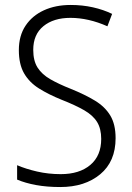

<svg xmlns="http://www.w3.org/2000/svg" viewBox="-20 -744 533 774"><path d="M446 -187Q446 -93 384 -41.5Q322 10 223 10Q169 10 125.5 2Q82 -6 49 -20V-78Q84 -63 129.5 -52.5Q175 -42 225 -42Q300 -42 344 -79Q388 -116 388 -184Q388 -225 371.5 -252Q355 -279 319.5 -299.5Q284 -320 228 -342Q176 -363 137 -387.5Q98 -412 77 -448.5Q56 -485 56 -542Q56 -600 83 -640.5Q110 -681 157 -702.5Q204 -724 265 -724Q312 -724 354.5 -714.5Q397 -705 432 -688L413 -638Q375 -655 337.5 -663.5Q300 -672 264 -672Q196 -672 155 -638.5Q114 -605 114 -543Q114 -499 131.5 -471.5Q149 -444 183 -424.5Q217 -405 265 -386Q322 -363 362.5 -338.5Q403 -314 424.5 -278.5Q446 -243 446 -187Z"/></svg>

Font: Noto Sans Arabic SemCond Light
Style: Regular
Weight: 300
Width: 4
Designer: Monotype Design Team, Nadine Chahine, Nizar Qandah and Khaled Hosny
Foundry: Monotype Imaging Inc.
Version: Version 2.012; ttfautohint (v1.8.4.7-5d5b)